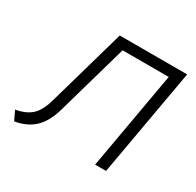

<svg xmlns="http://www.w3.org/2000/svg" viewBox="-120 -646 807 791"><g transform="rotate(30 283.0 -250.0)"><path d="M36.5 12.5 15.5 -31.5Q62 -39.5 88.8 -63.2Q115.5 -87 130.5 -139.5L236.5 -511.5H557L466.5 0H414.5L496.5 -464.5H277L181 -127.5Q163 -64 128.8 -30.8Q94.5 2.5 36.5 12.5Z"/></g></svg>

Font: Overpass ExtraLight
Style: Italic
Weight: 250
Italic angle: -10°
Designer: Delve Withrington, Dave Bailey, Thomas Jockin
Foundry: Delve Fonts LLC
Version: Version 4.000